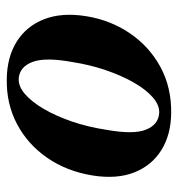

<svg xmlns="http://www.w3.org/2000/svg" viewBox="-0 -502 514 553"><g transform="rotate(-90 256.5 -226.0)"><path d="M305.5 -463Q369 -462 413.2 -434Q457.5 -406 477.2 -355.2Q497 -304.5 486 -235Q474.5 -163.5 436.2 -107.8Q398 -52 339.2 -20.2Q280.5 11.5 207 10.5Q145.5 10 101 -17.2Q56.5 -44.5 36.2 -95Q16 -145.5 27 -215.5Q39 -290 77.8 -346.2Q116.5 -402.5 175.2 -433.5Q234 -464.5 305.5 -463ZM206.5 -24Q229.5 -22.5 252.5 -42.8Q275.5 -63 295.5 -98.5Q315.5 -134 330.8 -179Q346 -224 353.5 -272.5Q368 -350.5 354.5 -387.8Q341 -425 308 -428.5Q284.5 -430.5 261.5 -410.5Q238.5 -390.5 218 -355Q197.5 -319.5 182 -273.8Q166.5 -228 159 -178Q144.5 -99 158.8 -62.8Q173 -26.5 206.5 -24Z"/></g></svg>

Font: Fraunces 72pt S000 SemiBold
Style: Italic
Weight: 600
Italic angle: -16°
Version: Version 1.000; ttfautohint (v1.8.3)